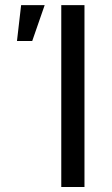

<svg xmlns="http://www.w3.org/2000/svg" viewBox="-20 -748 446 768"><path d="M317.9 -727.5V0H225.1V-727.5ZM47.9 -584 64.5 -727.5H158.7L108.9 -584Z"/></svg>

Font: Inter-Regular
Style: Regular
Weight: 400
Designer: Rasmus Andersson
Foundry: rsms
Version: Version 4.000;git-a52131595